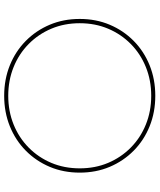

<svg xmlns="http://www.w3.org/2000/svg" viewBox="56 -798 746 897"><g transform="rotate(90 428.5 -350.0)"><path d="M428 3Q351 3 285.5 -23.5Q220 -50 171.5 -98Q123 -146 96 -210Q69 -274 69 -350Q69 -426 96 -490Q123 -554 171.5 -602Q220 -650 285.5 -676.5Q351 -703 428 -703Q505 -703 570.5 -676.5Q636 -650 684.5 -602Q733 -554 760 -490Q787 -426 787 -350Q787 -274 760 -210Q733 -146 684.5 -98Q636 -50 570.5 -23.5Q505 3 428 3ZM428 -16Q500 -16 562 -41Q624 -66 670 -111.5Q716 -157 741.5 -217.5Q767 -278 767 -350Q767 -422 741.5 -482.5Q716 -543 670 -588.5Q624 -634 562 -659Q500 -684 428 -684Q356 -684 294 -659Q232 -634 186 -588.5Q140 -543 114.5 -482.5Q89 -422 89 -350Q89 -278 114.5 -217.5Q140 -157 186 -111.5Q232 -66 294 -41Q356 -16 428 -16Z"/></g></svg>

Font: Montserrat Thin
Style: Regular
Weight: 100
Designer: Julieta Ulanovsky
Foundry: Julieta Ulanovsky
Version: Version 9.000